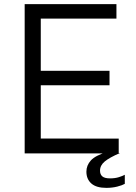

<svg xmlns="http://www.w3.org/2000/svg" viewBox="-20 -743 657 930"><path d="M99.5 0V-723H544V-653H177.5V-400H510.5V-330H177.5V-72L555 -71.5V0ZM398.5 88.5Q398.5 58 420.2 34Q442 10 502.5 -8.5L560.5 -1.5Q510.5 20 487.5 39Q464.5 58 464.5 83.5Q464.5 102 475.8 111.5Q487 121 513 121Q537.5 121 556.2 115Q575 109 584.5 103.5V147.5Q572.5 154.5 548 160.8Q523.5 167 495 167Q446.5 167 422.5 145.8Q398.5 124.5 398.5 88.5Z"/></svg>

Font: Public Sans Thin Light
Style: Regular
Weight: 300
Version: Version 1.007